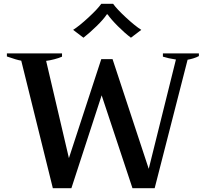

<svg xmlns="http://www.w3.org/2000/svg" viewBox="-20 -979 1076 1003"><path d="M362 -823Q395 -844 442.5 -888Q490 -932 509 -959H571Q590 -932 637.5 -888Q685 -844 718 -823L664 -782Q632 -806 596 -842Q560 -878 542 -904H538Q521 -878 484.5 -842.5Q448 -807 416 -782ZM91 -662Q67 -666 16 -684V-700H304V-683Q289 -676 264 -669.5Q239 -663 221 -661L340 -153L509 -670H568L757 -97L899 -668Q859 -674 831 -683V-700H1019V-686Q1006 -679 989.5 -674Q973 -669 960 -667L788 4H672L511 -481L353 4H256Z"/></svg>

Font: Trirong SemiBold
Style: Regular
Weight: 600
Designer: Katatrad Team
Foundry: CadsonDemak
Version: Version 1.001